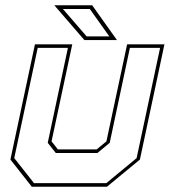

<svg xmlns="http://www.w3.org/2000/svg" viewBox="-20 -708 644 728"><path d="M100.5 0 19.5 -103 112.5 -540H254L175.5 -172L199.5 -141.5H346.5L383.5 -172L462 -540H603.5L510.5 -103L385.5 0ZM109 -13.5H383L498 -108.5L587 -526.5H472.5L396 -166.5L349.5 -128H191.5L161 -166.5L237.5 -526.5H123L34 -108.5ZM423.5 -556H300L186 -688H329.5ZM394.5 -570 320.5 -674H218.5L308.5 -570Z"/></svg>

Font: Tourney Thin
Style: Italic
Weight: 100
Italic angle: -12°
Designer: Tyler Finck
Foundry: Etcetera Type Co
Version: Version 1.015